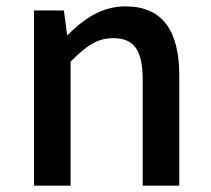

<svg xmlns="http://www.w3.org/2000/svg" viewBox="-20 -584 664 604"><path d="M87 0H202V-390C251 -439 285 -464 336 -464C401 -464 429 -427 429 -332V0H544V-346C544 -486 492 -564 375 -564C300 -564 243 -524 193 -474H191L181 -551H87Z"/></svg>

Font: Noto Sans CJK TC Medium
Style: Regular
Weight: 500
Designer: Ryoko NISHIZUKA 西塚涼子 (kana, bopomofo & ideographs); Paul D. Hunt (Latin, Greek & Cyrillic); Sandoll Communications 산돌커뮤니
Foundry: Adobe
Version: Version 2.004;hotconv 1.0.118;makeotfexe 2.5.65603